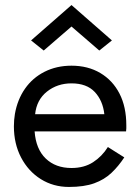

<svg xmlns="http://www.w3.org/2000/svg" viewBox="-20 -730 555 760"><path d="M263 -625 153 -530 103 -570 263 -710 423 -570 373 -530ZM472 -107Q449 -72 421 -45.5Q393 -19 353 -4.5Q313 10 253 10Q191 10 141.5 -21Q92 -52 63.5 -106.5Q35 -161 35 -230Q35 -243 36 -255Q37 -267 39 -279Q49 -336 79 -379Q109 -422 156.5 -446Q204 -470 263 -470Q328 -470 377 -441Q426 -412 453 -359.5Q480 -307 480 -234Q480 -228 480 -222Q480 -216 479 -210H117Q122 -140 161 -102.5Q200 -65 263 -65Q313 -65 348.5 -88Q384 -111 407 -148ZM263 -400Q207 -400 166 -367.5Q125 -335 119 -278H393Q387 -332 355 -366Q323 -400 263 -400Z"/></svg>

Font: Von Book
Style: Regular
Weight: 400
Version: Version 4.000; ttfautohint (v1.8.4.7-5d5b)